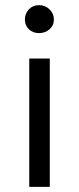

<svg xmlns="http://www.w3.org/2000/svg" viewBox="-20 -728 308 748"><path d="M94 -500H174V0H94ZM77 -652Q77 -675 92.5 -691.5Q108 -708 132 -708Q156 -708 173 -691.5Q190 -675 190 -652Q190 -629 173 -614Q156 -599 132 -599Q108 -599 92.5 -614Q77 -629 77 -652Z"/></svg>

Font: PT Sans
Style: Regular
Weight: 400
Version: Version 2.003W OFL; ttfautohint (v1.6)